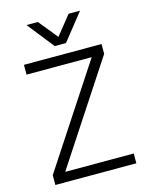

<svg xmlns="http://www.w3.org/2000/svg" viewBox="-129 -960 813 1042"><g transform="rotate(-15 277.5 -439.5)"><path d="M505 0H50V-55L420 -619H54V-674H490V-619L120 -55H505ZM305 -729H242L123 -879H187L274 -772L360 -879H424Z"/></g></svg>

Font: Hind Guntur Light
Style: Regular
Weight: 300
Designer: Manushi Parikh, Hitesh Malaviya
Foundry: Indian Type Foundry
Version: Version 1.002;PS 1.0;hotconv 1.0.86;makeotf.lib2.5.63406; tt